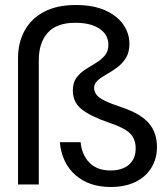

<svg xmlns="http://www.w3.org/2000/svg" viewBox="-20 -737 667 767"><path d="M422 10Q336 10 281.5 -37.5Q227 -85 219 -169H302Q307 -118 337.5 -87Q368 -56 421 -56Q469 -56 495.5 -79.5Q522 -103 522 -144Q522 -182 499 -204.5Q476 -227 418 -246Q340 -273 305.5 -301Q271 -329 271 -375Q271 -407 285.5 -426.5Q300 -446 321 -459.5Q342 -473 363 -485.5Q384 -498 398.5 -515Q413 -532 413 -558Q413 -598 378 -622Q343 -646 281 -646Q206 -646 170.5 -606Q135 -566 135 -497V0H52V-505Q52 -566 78 -614Q104 -662 155.5 -689.5Q207 -717 283 -717Q352 -717 399.5 -696Q447 -675 472 -639.5Q497 -604 497 -562Q497 -528 483 -505.5Q469 -483 448 -467.5Q427 -452 405.5 -440Q384 -428 370 -415.5Q356 -403 356 -386Q356 -371 365.5 -358.5Q375 -346 400 -334Q425 -322 470 -307Q543 -282 575 -244.5Q607 -207 607 -150Q607 -103 584.5 -66.5Q562 -30 520.5 -10Q479 10 422 10Z"/></svg>

Font: DM Sans 36pt
Style: Regular
Weight: 400
Designer: Colophon Foundry, Jonny Pinhorn
Foundry: Colophon Foundry
Version: Version 4.004;gftools[0.9.30]